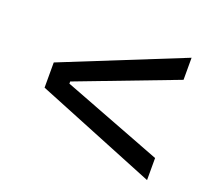

<svg xmlns="http://www.w3.org/2000/svg" viewBox="-93 -741 834 752"><g transform="rotate(20 323.5 -365.0)"><path d="M586 -620V-528L171 -370V-361L586 -202V-110L85 -313V-418Z"/></g></svg>

Font: Hubot Sans Condensed ExtraLight
Style: Regular
Weight: 400
Version: Version 2.000